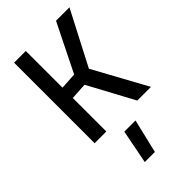

<svg xmlns="http://www.w3.org/2000/svg" viewBox="-291 -775 1159 1159"><g transform="rotate(-45 288.5 -196.0)"><path d="M214.3 294.6 256.9 77.4H352.3L300.6 294.6ZM80.7 0V-687.5H180.7V-374.3L286.5 -380.6L438.7 -687.5H553.3L374.3 -342.4L561.7 0H444.8L287.2 -292.6L180.7 -286.3V0Z"/></g></svg>

Font: Titillium Web SemiBold
Style: Regular
Weight: 600
Designer: Mohamed Gaber, Accademia di Belle Arti di Urbino
Foundry: Kief Type Foundry, Accademia di Belle Arti di Urbino
Version: Version 3.000; ttfautohint (v1.8.4)